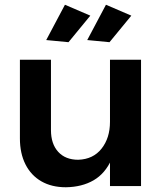

<svg xmlns="http://www.w3.org/2000/svg" viewBox="-20 -785 696 810"><path d="M195 -236Q195 -178 225.5 -144.5Q256 -111 310 -111Q373 -113 408.5 -158Q444 -203 444 -271H478Q478 -174 451 -113.5Q424 -53 375 -24.5Q326 4 258 5Q198 5 154.5 -20Q111 -45 87.5 -91.5Q64 -138 64 -201V-533H195ZM444 -533H575V0H444ZM254 -765 361 -719 269 -607 175 -616ZM427 -765 534 -719 442 -607 348 -616Z"/></svg>

Font: Alexandria Medium
Style: Regular
Weight: 500
Designer: Mohamed Gaber
Foundry: Kief Type Foundry
Version: Version 5.100